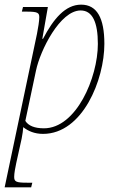

<svg xmlns="http://www.w3.org/2000/svg" viewBox="-36 -566 504 826"><path d="M123 -420 -16 240H98L103 220H81C34 220 25 216 25 195C25 179 30 154 34 135L57 31C61 11 63 -5 64 -19C85 -2 113 10 149 10C320 10 413 -224 413 -377C413 -489 381 -546 313 -546C245 -546 194 -485 149 -399H146L170 -536H63L58 -516H79C126 -516 133 -511 133 -492C133 -476 128 -445 123 -420ZM153 -14C113 -14 86 -25 73 -46L119 -263C137 -349 222 -521 311 -521C362 -521 385 -470 385 -377C385 -232 292 -14 153 -14Z"/></svg>

Font: Noto Serif SemiCondensed Thin
Style: Italic
Weight: 100
Width: 4
Italic angle: -12°
Designer: Monotype Design Team
Foundry: Monotype Imaging Inc.
Version: Version 2.013